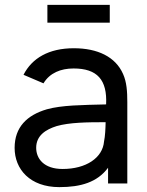

<svg xmlns="http://www.w3.org/2000/svg" viewBox="-20 -753 602 788"><path d="M76.5 -446 158.5 -411C184 -453.5 229 -472 282 -472C379 -472 420.5 -425.5 415.5 -324.5C315.5 -322 234 -321.5 172.5 -304.5C90.5 -280.5 40 -231 40 -146C40 -59 102.5 15 223.5 15C311.5 15 379.5 -5 423.5 -64.5V0H502.5V-334C502.5 -377 500 -416.5 485 -449.5C454 -520 380.5 -555 283 -555C180.5 -555 111.5 -514.5 76.5 -446ZM128.5 -146.5C128.5 -197 168 -221.5 212.5 -235.5C265 -250.5 337 -251.5 413.5 -251.5C413 -225.5 411.5 -193.5 407 -172.5C401.5 -105 333 -59.5 237 -59.5C160 -59.5 128.5 -102 128.5 -146.5ZM174.5 -660H430.5V-733H174.5Z"/></svg>

Font: Eudonet Medium
Style: Regular
Weight: 500
Designer: Mikhail Sharanda
Foundry: Mikhail Sharanda
Version: Version 4.503;Glyphs 3.1.2 (3151)